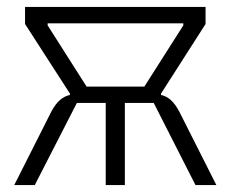

<svg xmlns="http://www.w3.org/2000/svg" viewBox="-20 -532 663 552"><path d="M21 0 127 -210Q139 -233 152.5 -244.5Q166 -256 181 -259V-263L52 -463V-512H571V-463L443 -263V-259Q458 -256 471 -244.5Q484 -233 496 -210L602 0H542L422 -236H339V0H284V-236H201L80 0ZM229 -283H395L507 -459V-465H117V-459Z"/></svg>

Font: IBM Plex Sans Condensed Light
Style: Regular
Weight: 300
Width: 3
Designer: Mike Abbink, Paul van der Laan, Pieter van Rosmalen
Foundry: Bold Monday
Version: Version 3.201